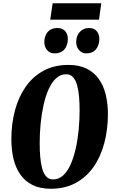

<svg xmlns="http://www.w3.org/2000/svg" viewBox="-20 -1153 708 1183"><path d="M294 10Q227 10 180.8 -13Q134.5 -36 105.5 -77.5Q76.5 -119 63.2 -174.5Q50 -230 50 -294.5Q50 -390 72.2 -473Q94.5 -556 138.8 -619Q183 -682 248.8 -717.5Q314.5 -753 401 -753Q467.5 -753 514 -730Q560.5 -707 589.5 -665.5Q618.5 -624 631.8 -568.5Q645 -513 645 -448.5Q644.5 -353 622.2 -269.8Q600 -186.5 555.8 -123.8Q511.5 -61 445.8 -25.5Q380 10 294 10ZM307 -47.5Q342.5 -47.5 369.5 -72.5Q396.5 -97.5 415.5 -140.8Q434.5 -184 446.8 -238.8Q459 -293.5 464.8 -354Q470.5 -414.5 470.5 -473Q470.5 -515.5 467.2 -555.2Q464 -595 455.5 -626.5Q447 -658 430.5 -676.8Q414 -695.5 387.5 -695.5Q352.5 -695.5 325.5 -670.5Q298.5 -645.5 279.2 -602.2Q260 -559 248 -504.2Q236 -449.5 230.2 -389.2Q224.5 -329 224.5 -270.5Q224.5 -227.5 227.8 -187.8Q231 -148 239.5 -116.2Q248 -84.5 264.5 -66Q281 -47.5 307 -47.5ZM316.5 -824Q287.5 -824 270.2 -844.2Q253 -864.5 253 -895Q254 -934.5 275.2 -957.5Q296.5 -980.5 333.5 -980.5Q365 -980.5 381.8 -961Q398.5 -941.5 398 -912.5Q397.5 -872.5 376.5 -848.2Q355.5 -824 316.5 -824ZM511 -824Q485.5 -824 467.2 -844.2Q449 -864.5 449.5 -895Q450 -934.5 472.8 -957.5Q495.5 -980.5 528.5 -980.5Q559.5 -980.5 576 -961Q592.5 -941.5 592 -912.5Q591.5 -872.5 570.5 -848.2Q549.5 -824 511 -824ZM304.5 -1133H604L590 -1032H289.5Z"/></svg>

Font: Merriweather 24pt SemiCondensed Black
Style: Italic
Weight: 900
Width: 4
Italic angle: -7.8°
Designer: Eben Sorkin
Foundry: Eben Sorkin
Version: Version 2.101